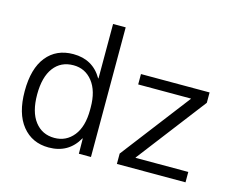

<svg xmlns="http://www.w3.org/2000/svg" viewBox="-104 -906 1328 1073"><g transform="rotate(15 560.0 -370.0)"><path d="M953 -458V-460H648V-520H1045V-460L740 -62V-60H1045V0H648V-60ZM272 -50Q340 -50 382.5 -103Q425 -156 425 -253V-267Q425 -362 382.5 -416Q340 -470 272 -470Q199 -470 158 -415.5Q117 -361 117 -260Q117 -159 159 -104.5Q201 -50 272 -50ZM45 -260Q45 -391 101 -460.5Q157 -530 255 -530Q368 -530 423 -435H425V-750H498V0H428L427 -88H425Q370 10 255 10Q159 10 102 -60.5Q45 -131 45 -260Z"/></g></svg>

Font: Mplus 1p
Style: Regular
Weight: 400
Version: Version 1.061